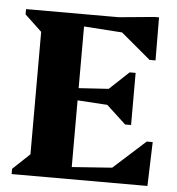

<svg xmlns="http://www.w3.org/2000/svg" viewBox="-51 -752 738 800"><g transform="rotate(5 318.0 -352.0)"><path d="M27 0V-22L98 -89V-601L27 -668V-690H415L563 -704H582L583 -524H558L434 -628L274 -639V-381L399 -389L480 -465H505V-247H480L399 -322L274 -330V-51L442 -63L576 -184H601L595 0Z"/></g></svg>

Font: Platypi
Style: Bold
Weight: 700
Designer: David Sargent
Foundry: Bolt Cutter Type
Version: Version 1.200; ttfautohint (v1.8.4.7-5d5b)